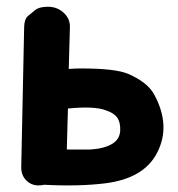

<svg xmlns="http://www.w3.org/2000/svg" viewBox="-20 -548 532 574"><path d="M111.8 4.4Q216.8 9.8 294.9 0Q411.1 -14.6 450.2 -92.3Q491.2 -172.4 441.4 -264.6Q422.4 -301.3 363.3 -327.1Q324.2 -343.8 217.8 -343.3Q204.1 -343.3 185.5 -341.8L189 -466.8Q189.9 -492.7 168.9 -511.2Q149.4 -528.3 121.6 -527.8Q96.7 -527.3 85.7 -518.3Q74.7 -509.3 63.7 -500.2Q52.7 -491.2 52.2 -466.8L43.5 -49.3Q43 -25.4 57.1 -10.3Q72.3 6.3 94.7 6.3Q104 6.3 111.8 4.4ZM183.1 -223.6Q261.7 -231.4 296.4 -218.3Q320.8 -210 330.1 -196.8Q340.3 -182.6 339.4 -158.2Q338.4 -132.3 315.9 -118.2Q292.5 -104 252 -101.1Q224.6 -100.6 179.7 -101.1Z"/></svg>

Font: Comic Relief
Style: Bold
Weight: 700
Designer: Jeff Davis
Foundry: Loudifier
Version: Version 1.200; ttfautohint (v1.8.4.7-5d5b)